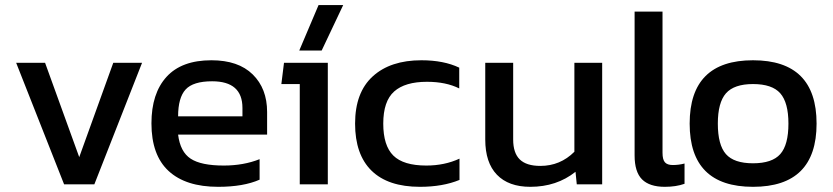

<svg xmlns="http://www.w3.org/2000/svg" viewBox="-20 -719 3248 749"><path d="M230 0 43 -474.1H155.8L289.1 -106L421.9 -474.1H534.2L348.1 0Z M831.1 9.8Q704.6 9.8 637.7 -52Q570.8 -113.8 570.8 -237.8Q570.8 -354.5 629.6 -419.2Q688.5 -483.9 804.7 -483.9Q909.7 -483.9 965.8 -428.7Q1022 -373.5 1022 -282.2V-193.8H674.8Q683.1 -126.5 723.9 -99.9Q764.6 -73.2 853 -73.2Q930.2 -73.2 992.7 -98.1V-18.1Q929.7 9.8 831.1 9.8ZM674.8 -265.1H925.8V-297.9Q925.8 -401.9 807.6 -401.9Q733.4 -401.9 704.1 -369.9Q674.8 -337.9 674.8 -265.1Z M1147.5 -522 1222.7 -699.2H1318.8L1234.9 -522ZM1149.4 0V-391.1H1077.6L1087.9 -474.1H1258.8V0Z M1618.2 9.8Q1493.7 9.8 1429.4 -53.2Q1365.2 -116.2 1365.2 -236.8Q1365.2 -358.4 1434.1 -421.1Q1502.9 -483.9 1624 -483.9Q1710.9 -483.9 1771.5 -455.1V-374Q1719.7 -399.9 1645.5 -399.9Q1560.1 -399.9 1517.6 -362.1Q1475.1 -324.2 1475.1 -236.8Q1475.1 -150.9 1514.4 -112.1Q1553.7 -73.2 1643.1 -73.2Q1714.4 -73.2 1772.5 -100.1V-17.1Q1707 9.8 1618.2 9.8Z M2048.8 9.8Q1963.9 9.8 1918.5 -37.4Q1873 -84.5 1873 -174.8V-474.1H1981.9V-174.8Q1981.9 -122.1 2007.8 -96.9Q2033.7 -71.8 2087.9 -71.8Q2165.5 -71.8 2220.7 -127V-474.1H2329.1V0H2230L2225.1 -48.8Q2151.4 9.8 2048.8 9.8Z M2573.7 9.8Q2513.7 9.8 2484.6 -19.3Q2455.6 -48.3 2455.6 -112.8V-673.8H2564.5V-123Q2564.5 -96.2 2574 -85.7Q2583.5 -75.2 2604.5 -75.2Q2627.9 -75.2 2650.4 -81.1V-2Q2617.2 9.8 2573.7 9.8Z M2917.5 9.8Q2670.4 9.8 2670.4 -236.8Q2670.4 -483.9 2917.5 -483.9Q3165.5 -483.9 3165.5 -236.8Q3165.5 9.8 2917.5 9.8ZM2917.5 -82Q2992.2 -82 3023.9 -117.9Q3055.7 -153.8 3055.7 -236.8Q3055.7 -318.8 3023.9 -355Q2992.2 -391.1 2917.5 -391.1Q2843.8 -391.1 2812 -355Q2780.3 -318.8 2780.3 -236.8Q2780.3 -153.8 2811.8 -117.9Q2843.3 -82 2917.5 -82Z"/></svg>

Font: Kanit
Style: Regular
Weight: 400
Designer: Katatrad Team
Foundry: CadsonDemak
Version: Version 1.000;PS 001.000;hotconv 1.0.88;makeotf.lib2.5.64775